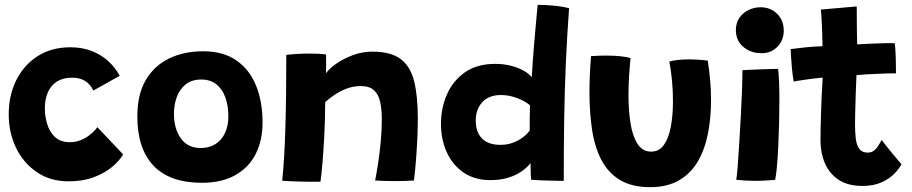

<svg xmlns="http://www.w3.org/2000/svg" viewBox="-20 -743 3764 792"><path d="M488 -106Q473 -80 442.5 -54.5Q412 -29 367 -12Q322 5 263.5 5Q187.5 5 132 -32.8Q76.5 -70.5 46.2 -133.2Q16 -196 16 -271Q16 -350 47.2 -412.5Q78.5 -475 135.5 -511.5Q192.5 -548 270.5 -548Q317 -548 356 -533.5Q395 -519 424.8 -492.5Q454.5 -466 474 -430.5L365 -369.5Q363.5 -373.5 358.2 -382Q353 -390.5 343 -400Q333 -409.5 316.8 -416Q300.5 -422.5 276.5 -422.5Q240.5 -422.5 215.5 -407Q190.5 -391.5 177.8 -363Q165 -334.5 165 -296Q165 -264 174.5 -231.8Q184 -199.5 206.5 -178Q229 -156.5 268.5 -156.5Q292 -156.5 312 -164.5Q332 -172.5 346.8 -183.8Q361.5 -195 370.5 -205Q379.5 -215 381.5 -218.5Z M813 11Q680.5 11 613.5 -59.2Q546.5 -129.5 546.5 -263.5Q546.5 -353 581 -412.2Q615.5 -471.5 676.8 -501.5Q738 -531.5 818.5 -531.5Q900.5 -531.5 954.8 -494Q1009 -456.5 1036 -390.5Q1063 -324.5 1063 -238Q1063 -162.5 1034 -106.5Q1005 -50.5 949.2 -19.8Q893.5 11 813 11ZM807.5 -132.5Q835 -132.5 856.2 -142Q877.5 -151.5 892.2 -169.2Q907 -187 914.5 -211Q922 -235 922 -263.5Q922 -308 909.2 -342.2Q896.5 -376.5 871.8 -395.8Q847 -415 810.5 -415Q771 -415 746 -395Q721 -375 709.2 -342.8Q697.5 -310.5 697.5 -274Q697.5 -212.5 725.8 -172.5Q754 -132.5 807.5 -132.5Z M1302 6.5Q1287 7 1265 6.8Q1243 6.5 1220 6Q1201.5 5.5 1177.5 4.5Q1153.5 3.5 1144 2.5Q1148.5 -39.5 1151.8 -92.5Q1155 -145.5 1157 -210Q1159 -274.5 1160 -351Q1161 -427.5 1161 -516.5Q1180 -519 1206 -520.5Q1232 -522 1258.5 -522Q1277 -522 1294.2 -521.2Q1311.5 -520.5 1325 -518Q1325 -513.5 1325.2 -499.8Q1325.5 -486 1325.2 -469.8Q1325 -453.5 1324.5 -440.5Q1337.5 -459.5 1367 -480.2Q1396.5 -501 1435.5 -515.5Q1474.5 -530 1516 -530Q1592.5 -530 1633 -499.2Q1673.5 -468.5 1688.5 -407.2Q1703.5 -346 1703.5 -254Q1703.5 -222 1701.8 -179.2Q1700 -136.5 1696.5 -89.5Q1693 -42.5 1687.5 1.5Q1677.5 2.5 1655.8 3.2Q1634 4 1610 4Q1584.5 4 1561.5 3.2Q1538.5 2.5 1527.5 1.5Q1533 -26.5 1539.5 -68.5Q1546 -110.5 1550.5 -158.2Q1555 -206 1555 -249.5Q1555 -291.5 1548.2 -322.5Q1541.5 -353.5 1522.8 -370.8Q1504 -388 1467.5 -388Q1437.5 -388 1410 -377.5Q1382.5 -367 1360 -351.8Q1337.5 -336.5 1321.5 -322Q1321 -243 1317.5 -179.2Q1314 -115.5 1310 -68.8Q1306 -22 1302 6.5Z M2171 -1.5Q2170 -8.5 2169.5 -21.5Q2169 -34.5 2168.8 -48.2Q2168.5 -62 2168.5 -70.5Q2162.5 -62 2149.8 -50.2Q2137 -38.5 2117 -27Q2097 -15.5 2068.5 -7.8Q2040 0 2002 0Q1939 0 1893.5 -30.5Q1848 -61 1823.5 -113.8Q1799 -166.5 1799 -232.5Q1799 -297.5 1823.8 -353.8Q1848.5 -410 1898 -444.8Q1947.5 -479.5 2022.5 -479.5Q2060 -479.5 2090.8 -471Q2121.5 -462.5 2143 -449.8Q2164.5 -437 2173.5 -424Q2175 -451.5 2177.5 -487.2Q2180 -523 2183.2 -560.8Q2186.5 -598.5 2189.5 -632.5Q2192.5 -666.5 2194.8 -690.8Q2197 -715 2198 -723Q2227 -723 2263.2 -719.8Q2299.5 -716.5 2327.5 -709Q2319 -594.5 2314 -480.2Q2309 -366 2307.2 -246.8Q2305.5 -127.5 2305.5 3Q2294 3 2267.8 2.5Q2241.5 2 2214 1Q2186.5 0 2171 -1.5ZM2043.5 -145.5Q2065.5 -145.5 2084 -150.5Q2102.5 -155.5 2118 -164.2Q2133.5 -173 2145.2 -183.2Q2157 -193.5 2165 -204Q2165 -214 2165 -228.8Q2165 -243.5 2165.2 -258.5Q2165.5 -273.5 2165.8 -287Q2166 -300.5 2166.5 -308Q2155.5 -318.5 2136 -328.5Q2116.5 -338.5 2093.2 -344.8Q2070 -351 2046 -351Q1997 -351 1969.8 -321.8Q1942.5 -292.5 1942.5 -246Q1942.5 -197 1968.8 -171.2Q1995 -145.5 2043.5 -145.5Z M2741 -489Q2753.5 -493.5 2776.8 -495.8Q2800 -498 2822 -498Q2840.5 -498 2863 -496.5Q2885.5 -495 2899.5 -493Q2906 -452.5 2909.5 -411.2Q2913 -370 2913 -330Q2913 -256.5 2900.2 -191.5Q2887.5 -126.5 2858.5 -77Q2829.5 -27.5 2781 0.8Q2732.5 29 2661.5 29Q2586 29 2537 -0.8Q2488 -30.5 2460.5 -83.8Q2433 -137 2422.2 -208.2Q2411.5 -279.5 2411.5 -362Q2411.5 -398.5 2413.2 -436.2Q2415 -474 2418 -511.5Q2431 -512.5 2452.2 -513.2Q2473.5 -514 2491 -513.5Q2516 -513.5 2541.2 -510.8Q2566.5 -508 2581 -503.5Q2577.5 -469.5 2575 -430.2Q2572.5 -391 2572.5 -351.5Q2572.5 -285.5 2581.2 -232.5Q2590 -179.5 2610.5 -148.5Q2631 -117.5 2666 -117.5Q2699 -117.5 2718.8 -145.5Q2738.5 -173.5 2747.2 -220.8Q2756 -268 2756 -326.5Q2756 -370.5 2751.8 -413.2Q2747.5 -456 2741 -489Z M3177.5 -1Q3169 -0.5 3145.2 1.2Q3121.5 3 3095 3Q3075.5 3 3055.8 1.8Q3036 0.5 3017 -1.5Q3019.5 -14.5 3022.8 -54.8Q3026 -95 3029.2 -149.5Q3032.5 -204 3035.8 -262.2Q3039 -320.5 3040.8 -371.5Q3042.5 -422.5 3042.5 -453.5Q3052.5 -454 3072 -455Q3091.5 -456 3114 -456.8Q3136.5 -457.5 3157 -458.2Q3177.5 -459 3189.5 -459Q3192 -443.5 3193.5 -409Q3195 -374.5 3195 -332Q3195 -286.5 3193.8 -235.5Q3192.5 -184.5 3190.2 -136.8Q3188 -89 3184.5 -52.8Q3181 -16.5 3177.5 -1ZM3121.5 -523.5Q3076.5 -523.5 3046 -549.8Q3015.5 -576 3015.5 -619Q3015.5 -648.5 3030 -669.5Q3044.5 -690.5 3067.8 -701.8Q3091 -713 3117 -713Q3158.5 -713 3185.8 -686Q3213 -659 3213 -616.5Q3213 -577 3187 -550.2Q3161 -523.5 3121.5 -523.5Z M3698.5 -65.5Q3689 -47 3668.8 -26.2Q3648.5 -5.5 3616.2 9.2Q3584 24 3538 24Q3477.5 24 3439.2 -1.5Q3401 -27 3382.8 -69.5Q3364.5 -112 3364.5 -162.5Q3364.5 -190 3365.2 -221.2Q3366 -252.5 3367 -283.2Q3368 -314 3369.2 -341.8Q3370.5 -369.5 3371.8 -390.5Q3373 -411.5 3373.5 -423Q3334 -419 3300.5 -414.2Q3267 -409.5 3254 -406.5Q3249 -434.5 3246.5 -463.5Q3244 -492.5 3242.8 -514Q3241.5 -535.5 3241.5 -540.5Q3270.5 -544.5 3303.5 -547.8Q3336.5 -551 3373 -552.5Q3372.5 -564.5 3372 -590Q3371.5 -615.5 3370.5 -636Q3370 -654.5 3368.5 -673.2Q3367 -692 3366 -703.5L3514 -716.5Q3514 -710.5 3514.2 -688.5Q3514.5 -666.5 3514.5 -635.5Q3514.5 -620 3515 -599.8Q3515.5 -579.5 3516 -560Q3532.5 -561 3554.5 -562Q3576.5 -563 3589.5 -563.5Q3610.5 -564.5 3627.5 -564.8Q3644.5 -565 3655.8 -565Q3667 -565 3671 -564.5Q3674 -541 3675 -504.8Q3676 -468.5 3676 -440.5Q3671 -441 3643.5 -440.2Q3616 -439.5 3589.5 -438Q3571 -437.5 3548.5 -436Q3526 -434.5 3513 -433Q3512.5 -422.5 3511.8 -404.2Q3511 -386 3510.2 -363.2Q3509.5 -340.5 3508.8 -316.2Q3508 -292 3507.5 -269.5Q3507 -247 3507 -229.5Q3507 -196.5 3510.2 -170.2Q3513.5 -144 3524.8 -128.8Q3536 -113.5 3559.5 -113.5Q3575 -113.5 3586 -122.5Q3597 -131.5 3604.2 -143.8Q3611.5 -156 3617 -165.5Q3623.5 -156.5 3635.2 -141.8Q3647 -127 3660.2 -111Q3673.5 -95 3684.2 -82.5Q3695 -70 3698.5 -65.5Z"/></svg>

Font: Grandstander Thin
Style: Bold
Weight: 700
Version: Version 1.200